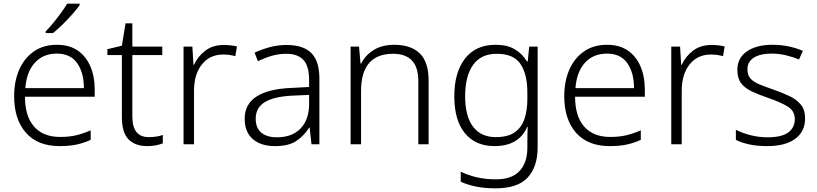

<svg xmlns="http://www.w3.org/2000/svg" viewBox="-20 -786 4452 1046"><path d="M290 -542Q358 -542 403.5 -510.5Q449 -479 472.5 -424Q496 -369 496 -298V-259H116Q116 -153 165.5 -96.5Q215 -40 307 -40Q356 -40 393 -48.5Q430 -57 474 -76V-24Q434 -6 395 2Q356 10 305 10Q185 10 121 -63Q57 -136 57 -262Q57 -343 84.5 -406Q112 -469 164 -505.5Q216 -542 290 -542ZM289 -494Q216 -494 170.5 -445Q125 -396 118 -306H437Q437 -390 400.5 -442Q364 -494 289 -494ZM414 -758Q399 -737 374.5 -709Q350 -681 322 -653.5Q294 -626 269 -606H229V-615Q248 -634 270 -661Q292 -688 312.5 -716Q333 -744 346 -766H414Z M790 -39Q812 -39 832 -42Q852 -45 867 -51V-5Q852 1 830 5.5Q808 10 783 10Q716 10 680 -27Q644 -64 644 -148V-486H565V-518L644 -537L664 -659H701V-532H864V-486H701V-151Q701 -39 790 -39Z M1199 -541Q1238 -541 1271 -533L1262 -480Q1230 -489 1196 -489Q1123 -489 1080 -435Q1037 -381 1037 -292V0H980V-532H1028L1034 -433H1037Q1057 -478 1098 -509.5Q1139 -541 1199 -541Z M1542 -541Q1632 -541 1676 -497Q1720 -453 1720 -358V0H1677L1667 -90H1664Q1635 -45 1593.5 -17.5Q1552 10 1478 10Q1401 10 1357 -28.5Q1313 -67 1313 -139Q1313 -219 1378 -260.5Q1443 -302 1567 -307L1664 -312V-349Q1664 -427 1632.5 -460Q1601 -493 1540 -493Q1499 -493 1461 -482Q1423 -471 1385 -453L1367 -499Q1405 -517 1449.5 -529Q1494 -541 1542 -541ZM1574 -265Q1472 -260 1422.5 -229.5Q1373 -199 1373 -139Q1373 -89 1403.5 -63.5Q1434 -38 1488 -38Q1571 -38 1617 -85.5Q1663 -133 1664 -217V-269Z M2128 -542Q2219 -542 2267 -495Q2315 -448 2315 -348V0H2259V-344Q2259 -420 2224 -456.5Q2189 -493 2122 -493Q1947 -493 1947 -290V0H1890V-532H1936L1944 -440H1948Q1969 -484 2015 -513Q2061 -542 2128 -542Z M2681 -542Q2743 -542 2784.5 -517.5Q2826 -493 2851 -451H2855L2863 -532H2909V17Q2909 122 2855 181Q2801 240 2680 240Q2620 240 2573.5 230.5Q2527 221 2490 204V149Q2527 168 2576 179.5Q2625 191 2682 191Q2769 191 2811 145Q2853 99 2853 20V-11Q2853 -32 2853.5 -53.5Q2854 -75 2855 -94H2852Q2806 10 2674 10Q2571 10 2513 -60Q2455 -130 2455 -262Q2455 -391 2513 -466.5Q2571 -542 2681 -542ZM2687 -493Q2600 -493 2557 -432Q2514 -371 2514 -261Q2514 -153 2557 -96Q2600 -39 2681 -39Q2747 -39 2784.5 -65.5Q2822 -92 2837.5 -139Q2853 -186 2853 -246V-281Q2853 -382 2815.5 -437.5Q2778 -493 2687 -493Z M3287 -542Q3355 -542 3400.5 -510.5Q3446 -479 3469.5 -424Q3493 -369 3493 -298V-259H3113Q3113 -153 3162.5 -96.5Q3212 -40 3304 -40Q3353 -40 3390 -48.5Q3427 -57 3471 -76V-24Q3431 -6 3392 2Q3353 10 3302 10Q3182 10 3118 -63Q3054 -136 3054 -262Q3054 -343 3081.5 -406Q3109 -469 3161 -505.5Q3213 -542 3287 -542ZM3286 -494Q3213 -494 3167.5 -445Q3122 -396 3115 -306H3434Q3434 -390 3397.5 -442Q3361 -494 3286 -494Z M3856 -541Q3895 -541 3928 -533L3919 -480Q3887 -489 3853 -489Q3780 -489 3737 -435Q3694 -381 3694 -292V0H3637V-532H3685L3691 -433H3694Q3714 -478 3755 -509.5Q3796 -541 3856 -541Z M4366 -141Q4366 -69 4312 -29.5Q4258 10 4160 10Q4104 10 4061 0.5Q4018 -9 3989 -24V-79Q4024 -61 4069 -49.5Q4114 -38 4161 -38Q4239 -38 4274.5 -64.5Q4310 -91 4310 -137Q4310 -181 4273 -204.5Q4236 -228 4164 -253Q4114 -270 4076.5 -287.5Q4039 -305 4018 -332Q3997 -359 3997 -406Q3997 -470 4049 -506Q4101 -542 4188 -542Q4236 -542 4277.5 -533Q4319 -524 4354 -509L4333 -462Q4302 -475 4263 -484.5Q4224 -494 4185 -494Q4122 -494 4087 -472Q4052 -450 4052 -408Q4052 -376 4069 -357.5Q4086 -339 4118 -326Q4150 -313 4196 -297Q4244 -280 4282 -262Q4320 -244 4343 -216Q4366 -188 4366 -141Z"/></svg>

Font: Noto Sans Light
Style: Regular
Weight: 300
Designer: Monotype Design Team
Foundry: Monotype Imaging Inc.
Version: Version 2.007